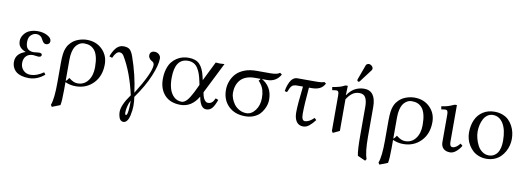

<svg xmlns="http://www.w3.org/2000/svg" viewBox="-68 -1119 5001 1824"><g transform="rotate(10 2432.0 -207.5)"><path d="M122.6 -118.7Q122.6 -77.6 149.4 -49.6Q176.3 -21.5 219.7 -21.5Q278.8 -21.5 344.2 -67.4L359.4 -47.9Q331.5 -22 292.5 -4.9Q253.4 12.2 209.5 12.2Q169.9 12.2 139.6 3.7Q109.4 -4.9 91.6 -17.8Q73.7 -30.8 62.7 -48.6Q51.8 -66.4 47.9 -82.5Q43.9 -98.6 43.9 -115.7Q43.9 -195.8 137.7 -227.1Q99.6 -242.2 81.5 -263.9Q63.5 -285.6 63.5 -321.8Q63.5 -335 67.9 -349.9Q72.3 -364.7 83.5 -381.3Q94.7 -397.9 111.1 -411.1Q127.4 -424.3 155 -433.1Q182.6 -441.9 216.3 -441.9Q272.5 -441.9 311.8 -419.9Q351.1 -397.9 351.1 -370.1Q351.1 -351.1 339.8 -342.3Q328.6 -333.5 315.9 -333.5Q300.8 -333.5 291.7 -341.8Q282.7 -350.1 274.4 -366.2Q266.6 -380.9 261 -388.7Q255.4 -396.5 241.9 -404.5Q228.5 -412.6 210.4 -412.6Q181.6 -412.6 158 -390.6Q134.3 -368.7 134.3 -324.2Q134.3 -276.4 155.5 -257.3Q176.8 -238.3 212.9 -238.3Q213.4 -238.3 225.1 -239.5Q236.8 -240.7 249.3 -241.9Q261.7 -243.2 264.2 -243.2Q293 -243.2 293 -225.1Q293 -204.6 263.2 -204.6Q259.3 -204.6 237.8 -207.5Q216.3 -210.4 211.9 -210.4Q170.4 -210.4 146.5 -185.8Q122.6 -161.1 122.6 -118.7Z M812 -198.7Q812 -256.3 801.8 -297.1Q791.5 -337.9 772.2 -360.8Q752.9 -383.8 728.8 -393.8Q704.6 -403.8 672.9 -403.8Q658.2 -403.8 644.3 -399.7Q630.4 -395.5 614.5 -383.5Q598.6 -371.6 586.9 -353Q575.2 -334.5 567.4 -302Q559.6 -269.5 559.6 -227.5V-23.4Q565.4 -24.9 574.5 -35.9Q583.5 -46.9 588.9 -56.2Q614.3 -36.1 633.8 -27.6Q653.3 -19 674.8 -19Q736.8 -19 774.4 -68.6Q812 -118.2 812 -198.7ZM550.8 212.4 472.2 243.2 460.9 225.6Q484.9 163.6 484.9 7.3V-184.1Q484.9 -233.4 489.5 -268.8Q494.1 -304.2 503.9 -326.4Q513.7 -348.6 521.2 -359.4Q528.8 -370.1 541.5 -383.3Q570.8 -413.1 612.1 -427.5Q653.3 -441.9 692.4 -441.9Q782.2 -441.9 840.3 -384.5Q898.4 -327.1 898.4 -241.2Q898.4 -127.9 830.8 -58.3Q763.2 11.2 660.6 11.2Q606.4 11.2 559.6 -10.7V66.4Q559.6 169.9 550.8 212.4Z M1404.3 -386.7Q1404.3 -322.3 1359.1 -214.4Q1314 -106.4 1228 13.7Q1234.9 52.2 1234.9 100.6Q1234.9 118.7 1232.2 142.1Q1229.5 165.5 1222.9 195.8Q1216.3 226.1 1201.4 246.1Q1186.5 266.1 1166 266.1Q1151.9 266.1 1141.1 257.1Q1130.4 248 1125.2 233.9Q1120.1 219.7 1117.7 206.3Q1115.2 192.9 1115.2 180.2Q1115.2 110.8 1192.4 4.9Q1144 -211.9 1058.1 -353.5Q1042.5 -378.9 1016.6 -378.9Q984.4 -378.9 956.1 -314.9L928.2 -324.2Q935.5 -345.7 945.1 -364.5Q954.6 -383.3 968.5 -401.9Q982.4 -420.4 1001.7 -431.2Q1021 -441.9 1043.5 -441.9Q1087.4 -441.9 1106.7 -422.9Q1126 -403.8 1140.6 -361.8Q1200.7 -191.9 1221.7 -24.9Q1356 -239.3 1356 -315.4Q1356 -339.4 1332.5 -350.6Q1320.8 -356 1310.1 -369.4Q1299.3 -382.8 1299.3 -399.9Q1299.3 -420.9 1312 -431.4Q1324.7 -441.9 1344.2 -441.9Q1369.1 -441.9 1386.7 -426Q1404.3 -410.2 1404.3 -386.7ZM1200.2 55.2Q1184.6 83 1177 116.5Q1169.4 149.9 1169.4 173.3Q1169.4 197.3 1179.7 197.3Q1184.6 197.3 1189 188.5Q1193.4 179.7 1197 150.4Q1200.7 121.1 1200.7 74.7Q1200.7 61.5 1200.2 55.2Z M1840.8 -255.4 1933.1 -441.9Q1951.7 -439.5 1973.6 -439.5Q1993.2 -439.5 2017.6 -441.9L1868.2 -143.6L1870.1 -131.3Q1877.9 -92.3 1892.8 -72Q1907.7 -51.8 1925.3 -51.8Q1946.8 -51.8 1962.2 -63Q1977.5 -74.2 1991.7 -106.4L2018.6 -96.7Q1997.6 -36.1 1975.3 -12Q1953.1 12.2 1920.4 12.2Q1863.8 12.2 1844.2 -97.2Q1779.3 12.2 1672.9 12.2Q1572.8 12.2 1519 -46.4Q1465.3 -105 1465.3 -200.7Q1465.3 -253.9 1478.3 -296.4Q1491.2 -338.9 1511.7 -365.5Q1532.2 -392.1 1560.1 -409.9Q1587.9 -427.7 1615.7 -434.8Q1643.6 -441.9 1672.4 -441.9Q1742.7 -441.9 1778.6 -405Q1814.5 -368.2 1832 -293ZM1817.9 -206.1 1810.5 -241.2Q1802.2 -280.8 1792.2 -309.3Q1782.2 -337.9 1766.4 -362.5Q1750.5 -387.2 1726.8 -399.9Q1703.1 -412.6 1672.4 -412.6Q1545.9 -412.6 1545.9 -224.1Q1545.9 -167.5 1559.1 -122.3Q1572.3 -77.1 1603 -47.9Q1633.8 -18.6 1678.2 -18.6Q1691.4 -18.6 1704.8 -26.6Q1718.3 -34.7 1730 -47.6Q1741.7 -60.5 1754.9 -82Q1768.1 -103.5 1779.5 -125.7Q1791 -147.9 1805.2 -178.7Z M2302.7 -18.6Q2351.6 -18.6 2387.7 -66.9Q2423.8 -115.2 2423.8 -184.6Q2423.8 -206.1 2422.1 -221.9Q2420.4 -237.8 2415 -259Q2409.7 -280.3 2397 -301.5Q2384.3 -322.8 2364.3 -343.8Q2370.1 -347.2 2374.3 -353.3Q2378.4 -359.4 2378.4 -363.3H2323.7Q2276.9 -363.3 2241.5 -349.4Q2206.1 -335.4 2185.3 -311Q2164.6 -286.6 2154.3 -255.6Q2144 -224.6 2144 -187.5Q2144 -161.1 2154.8 -132.3Q2165.5 -103.5 2184.6 -77.9Q2203.6 -52.2 2234.9 -35.4Q2266.1 -18.6 2302.7 -18.6ZM2138.7 -365.7Q2168 -395 2216.1 -413.3Q2264.2 -431.6 2328.1 -431.6H2460.4Q2529.3 -431.6 2552.2 -452.1L2571.8 -438.5Q2529.8 -363.3 2442.4 -363.3H2392.6Q2439.5 -338.9 2466.8 -292.5Q2494.1 -246.1 2494.1 -181.6Q2494.1 -162.1 2489 -139.2Q2483.9 -116.2 2469.7 -88.9Q2455.6 -61.5 2434.6 -39.6Q2413.6 -17.6 2377.4 -2.7Q2341.3 12.2 2296.4 12.2Q2194.3 12.2 2134 -47.9Q2073.7 -107.9 2073.7 -203.6Q2073.7 -249.5 2090.8 -292.2Q2107.9 -335 2138.7 -365.7Z M2723.1 -429.2H2889.6Q2975.1 -429.2 2980 -439.9L2999.5 -426.3Q2979.5 -390.1 2948.7 -375.5Q2918 -360.8 2871.6 -360.8H2846.7Q2831.5 -191.4 2831.5 -106.4Q2831.5 -40.5 2862.8 -40.5Q2903.8 -40.5 2949.7 -86.9L2968.8 -69.3Q2939 -30.3 2912.1 -9Q2885.3 12.2 2855 12.2Q2813.5 12.2 2790.8 -19.5Q2768.1 -51.3 2768.1 -109.4Q2768.1 -182.6 2789.1 -360.8H2733.4Q2697.8 -360.8 2682.6 -345.9Q2667.5 -331.1 2648.9 -283.2L2626 -288.1Q2628.9 -310.5 2635.5 -332.8Q2642.1 -355 2653.1 -377.9Q2664.1 -400.9 2682.4 -415Q2700.7 -429.2 2723.1 -429.2Z M3369.1 -680.7Q3384.3 -680.7 3397.2 -669.2Q3410.2 -657.7 3410.2 -642.6Q3410.2 -634.3 3405.3 -627.4L3313.5 -505.9Q3307.6 -498 3302.2 -498Q3296.4 -498 3291.7 -502.2Q3287.1 -506.3 3287.1 -511.7Q3287.1 -514.2 3289.1 -521L3341.3 -663.6Q3344.2 -671.4 3352.3 -676Q3360.4 -680.7 3369.1 -680.7ZM3207.5 -441.9 3204.1 -353H3207.5Q3213.4 -362.3 3220.5 -371.6Q3227.5 -380.9 3242.2 -394.3Q3256.8 -407.7 3273.2 -417.5Q3289.6 -427.2 3314.2 -434.6Q3338.9 -441.9 3365.7 -441.9Q3480 -441.9 3480 -283.7V3.4Q3480 150.4 3503.9 212.4L3492.7 230L3417 196.3Q3405.3 147.9 3405.3 3.4V-276.4Q3405.3 -331.1 3388.4 -362.3Q3371.6 -393.6 3329.6 -393.6Q3290 -393.6 3261.2 -372.6Q3232.4 -351.6 3207.5 -312V-6.8L3144 23.4L3132.8 5.9V-335.4Q3132.8 -361.8 3127.2 -371.1Q3121.6 -380.4 3110.4 -380.4Q3092.8 -380.4 3068.4 -375.5L3063.5 -404.8Q3143.6 -418.5 3171.9 -435.5Q3181.6 -441.9 3192.4 -441.9Z M3972.2 -198.7Q3972.2 -256.3 3961.9 -297.1Q3951.7 -337.9 3932.4 -360.8Q3913.1 -383.8 3888.9 -393.8Q3864.7 -403.8 3833 -403.8Q3818.4 -403.8 3804.4 -399.7Q3790.5 -395.5 3774.7 -383.5Q3758.8 -371.6 3747.1 -353Q3735.4 -334.5 3727.5 -302Q3719.7 -269.5 3719.7 -227.5V-23.4Q3725.6 -24.9 3734.6 -35.9Q3743.7 -46.9 3749 -56.2Q3774.4 -36.1 3793.9 -27.6Q3813.5 -19 3835 -19Q3897 -19 3934.6 -68.6Q3972.2 -118.2 3972.2 -198.7ZM3710.9 212.4 3632.3 243.2 3621.1 225.6Q3645 163.6 3645 7.3V-184.1Q3645 -233.4 3649.7 -268.8Q3654.3 -304.2 3664.1 -326.4Q3673.8 -348.6 3681.4 -359.4Q3689 -370.1 3701.7 -383.3Q3731 -413.1 3772.2 -427.5Q3813.5 -441.9 3852.5 -441.9Q3942.4 -441.9 4000.5 -384.5Q4058.6 -327.1 4058.6 -241.2Q4058.6 -127.9 3991 -58.3Q3923.3 11.2 3820.8 11.2Q3766.6 11.2 3719.7 -10.7V66.4Q3719.7 169.9 3710.9 212.4Z M4259.8 -441.9V-86.4Q4259.8 -40.5 4287.6 -40.5Q4321.8 -40.5 4357.9 -87.4L4378.9 -69.8Q4360.4 -37.6 4331.5 -12.7Q4302.7 12.2 4272.9 12.2Q4231 12.2 4208 -10Q4185.1 -32.2 4185.1 -71.3V-335.4Q4185.1 -361.8 4179.4 -371.1Q4173.8 -380.4 4162.6 -380.4Q4145 -380.4 4120.6 -375.5L4115.7 -404.8Q4177.7 -413.1 4220.7 -434.1Q4236.3 -441.9 4244.6 -441.9Z M4418 -205.1Q4418 -273.9 4441.7 -327.1Q4465.3 -380.4 4512.7 -411.1Q4560.1 -441.9 4624.5 -441.9Q4667.5 -441.9 4702.6 -428.2Q4737.8 -414.6 4761 -391.8Q4784.2 -369.1 4800 -339.1Q4815.9 -309.1 4822.8 -277.8Q4829.6 -246.6 4829.6 -214.4Q4829.6 -183.6 4821.8 -152.3Q4814 -121.1 4797.4 -91.3Q4780.8 -61.5 4757.1 -38.6Q4733.4 -15.6 4698.7 -1.7Q4664.1 12.2 4623 12.2Q4584 12.2 4550.3 -0.5Q4516.6 -13.2 4492.7 -34.7Q4468.8 -56.2 4451.7 -84.2Q4434.6 -112.3 4426.3 -143.1Q4418 -173.8 4418 -205.1ZM4614.3 -408.7Q4585.4 -408.7 4562.5 -392.8Q4539.6 -377 4525.6 -350.8Q4511.7 -324.7 4504.4 -293.2Q4497.1 -261.7 4497.1 -228Q4497.1 -197.8 4505.9 -163.6Q4514.6 -129.4 4531 -97.4Q4547.4 -65.4 4575.9 -44.4Q4604.5 -23.4 4639.6 -23.4Q4654.8 -23.4 4668.7 -27.1Q4682.6 -30.8 4698 -41.5Q4713.4 -52.2 4724.6 -69.1Q4735.8 -85.9 4743.2 -115.2Q4750.5 -144.5 4750.5 -182.1Q4750.5 -290 4713.6 -349.4Q4676.8 -408.7 4614.3 -408.7Z"/></g></svg>

Font: Libertinage
Style: f
Weight: 400
Designer: OSP
Foundry: OSP
Version: Version 1.0; 2008; OFL relea